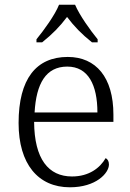

<svg xmlns="http://www.w3.org/2000/svg" viewBox="-20 -786 554 816"><path d="M135 -619V-606H159C203 -641 235 -674 265 -714C295 -674 327 -641 371 -606H395V-619C364 -657 318 -721 299 -766H231C213 -721 166 -657 135 -619ZM277 10C388 10 443 -50 443 -87C443 -101 437 -110 429 -114C405 -72 358 -36 286 -36C186 -36 126 -110 125 -268H462V-299C462 -457 388 -544 268 -544C134 -544 59 -451 59 -263C59 -89 142 10 277 10ZM394 -308H127C134 -431 175 -503 266 -503C355 -503 394 -425 394 -308Z"/></svg>

Font: Noto Serif Tamil Light
Style: Italic
Weight: 300
Italic angle: -12°
Designer: Indian Type Foundry, Tom Grace, and the Monotype Design Team
Foundry: Monotype Imaging Inc.
Version: Version 2.003